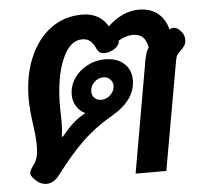

<svg xmlns="http://www.w3.org/2000/svg" viewBox="-47 -652 749 710"><g transform="rotate(-5 327.5 -297.0)"><path d="M502 -417Q503 -420 506.5 -435Q510 -450 518 -460Q513 -487 500 -499.5Q487 -512 462 -512Q439 -512 409 -495Q411 -488 403.5 -477.5Q396 -467 380 -460Q365 -454 353 -454Q332 -454 324 -475Q316 -493 304.5 -502.5Q293 -512 275 -512Q229 -512 200.5 -445Q172 -378 172 -270L173 -212Q173 -185 169 -160H173Q198 -190 218 -208Q238 -226 263 -239Q244 -248 231.5 -267Q219 -286 219 -310Q219 -343 237 -370.5Q255 -398 286 -414.5Q317 -431 352 -431Q397 -431 423 -407.5Q449 -384 449 -346Q449 -272 361 -221Q298 -185 249.5 -138.5Q201 -92 146 -19Q125 9 98 9Q79 9 63 -4Q41 -22 41 -35Q41 -46 57 -66Q62 -71 68 -88Q74 -105 74 -137Q74 -167 67 -214Q59 -272 59 -309Q59 -394 87 -461Q115 -528 165.5 -565.5Q216 -603 282 -603Q348 -603 378 -551Q402 -575 432 -589Q462 -603 493 -603Q537 -603 564.5 -580Q592 -557 600 -520Q608 -525 616 -525Q627 -525 639 -513Q655 -498 655 -479Q655 -465 650 -457Q645 -449 636 -440Q627 -432 622 -425Q617 -418 615 -406L543 0H429ZM376 -331Q376 -345 366 -355Q356 -365 341 -365Q321 -365 306.5 -350.5Q292 -336 292 -316Q292 -302 301.5 -292.5Q311 -283 327 -283Q346 -283 361 -297.5Q376 -312 376 -331Z"/></g></svg>

Font: Niramit SemiBold
Style: Italic
Weight: 600
Italic angle: -10°
Designer: Katatrad Aksorn Co.,Ltd.
Foundry: Cadson Demak Co.,Ltd.
Version: Version 1.001; ttfautohint (v1.6)